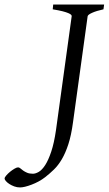

<svg xmlns="http://www.w3.org/2000/svg" viewBox="-149 -635 476 841"><path d="M304.2 -594.2Q273.4 -587.4 254.9 -579.1Q236.3 -570.8 234.9 -564L170.9 -100.1Q163.1 -42 150.4 -3.2Q137.7 35.6 121.8 62.5Q106 89.4 87.4 107.4Q68.8 125.5 48.8 141.1Q35.6 151.4 20.3 159.7Q4.9 168 -10.5 173.8Q-25.9 179.7 -39.1 182.9Q-52.2 186 -61 186Q-74.7 186 -86.9 181.4Q-99.1 176.8 -108.4 170.7Q-117.7 164.6 -123.3 158Q-128.9 151.4 -128.9 147Q-128.9 142.1 -121.8 133.8Q-114.7 125.5 -105.2 117.7Q-95.7 109.9 -85.7 104Q-75.7 98.1 -69.8 98.1Q-64.9 98.1 -59.8 102.5Q-54.7 106.9 -47.6 112.1Q-40.5 117.2 -30.3 121.6Q-20 126 -4.9 126Q6.8 126 21 117.7Q35.2 109.4 49.1 87.9Q63 66.4 75.4 29.3Q87.9 -7.8 96.2 -64.9L165 -564Q165.5 -566.9 162.4 -570.3Q159.2 -573.7 150.1 -577.6Q141.1 -581.5 124.8 -585.7Q108.4 -589.8 82 -594.2L84 -615.2H307.1Z"/></svg>

Font: Gentium Plus Am
Style: Italic
Weight: 400
Italic angle: -8°
Designer: J. Victor Gaultney, Annie Olsen, Iska Routamaa, Becca Hirsbrunner
Foundry: SIL International
Version: Version 5.000